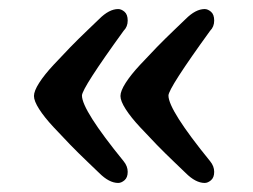

<svg xmlns="http://www.w3.org/2000/svg" viewBox="-20 -430 559 424"><path d="M161 -219Q161 -187 253 -74Q262 -63 262 -50.5Q262 -38 255 -32Q248 -26 241 -26Q221 -26 199 -48Q196 -51 174 -72Q152 -93 135.5 -110Q119 -127 98.5 -149Q78 -171 66.5 -189Q55 -207 55 -218Q55 -229 66.5 -247Q78 -265 98.5 -287Q119 -309 135.5 -326Q152 -343 174 -364Q196 -385 199 -388Q221 -410 241 -410Q248 -410 255 -404Q262 -398 262 -384.5Q262 -371 253 -362Q161 -235 161 -219ZM352 -219Q352 -187 444 -74Q453 -63 453 -50.5Q453 -38 446 -32Q439 -26 432 -26Q412 -26 390 -48Q387 -51 365 -72Q343 -93 326.5 -110Q310 -127 289.5 -149Q269 -171 257.5 -189Q246 -207 246 -218Q246 -229 257.5 -247Q269 -265 289.5 -287Q310 -309 326.5 -326Q343 -343 365 -364Q387 -385 390 -388Q412 -410 432 -410Q439 -410 446 -404Q453 -398 453 -384.5Q453 -371 444 -362Q352 -235 352 -219Z"/></svg>

Font: Cagliostro
Style: Regular
Weight: 400
Designer: Matthew Desmond
Foundry: Matthew Desmond
Version: Version